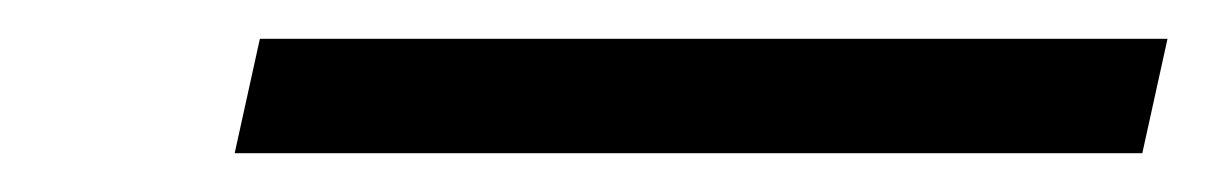

<svg xmlns="http://www.w3.org/2000/svg" viewBox="-20 -839 622 99"><path d="M101 -760 114 -819H582L569 -760Z"/></svg>

Font: ET Text
Style: Italic
Weight: 470
Italic angle: -12°
Designer: Monotype Design Team
Foundry: Monotype Imaging Inc.
Version: Version 2.009